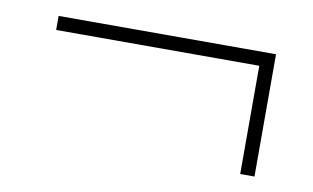

<svg xmlns="http://www.w3.org/2000/svg" viewBox="-41 -469 653 400"><g transform="rotate(10 285.0 -268.5)"><path d="M484.9 -139.2V-368.2H55.2V-397.9H515.1V-139.2Z"/></g></svg>

Font: Cakra Normal
Style: Regular
Weight: 400
Designer: Lucia Kollert, Vojtech Kollert
Foundry: OoM Type
Version: Version 1.000;Glyphs 3.1.1 (3148)